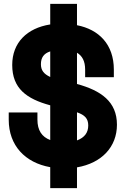

<svg xmlns="http://www.w3.org/2000/svg" viewBox="-20 -845 646 990"><path d="M239 17V125H377V18C505 -4 583 -88 583 -202C583 -321 501 -378 377 -412V-573C404 -557 419 -530 419 -486V-447H567V-486C567 -616 490 -693 377 -715V-825H239V-719C119 -700 43 -625 43 -510C43 -389 117 -335 239 -302V-123C196 -139 173 -173 173 -228V-265H25V-228C25 -94 110 -6 239 17ZM191 -514C191 -547 205 -569 239 -580V-448C205 -464 191 -483 191 -514ZM435 -198C435 -162 417 -136 377 -121V-266C417 -252 435 -234 435 -198Z"/></svg>

Font: Kalas SG
Style: Bold
Weight: 700
Designer: Kalas
Foundry: Kalas
Version: Version 2.000;FEAKit 1.0